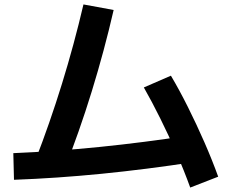

<svg xmlns="http://www.w3.org/2000/svg" viewBox="-20 -789 1040 865"><path d="M139 -66Q204 -233 259 -411Q314 -589 356 -769L492 -744Q450 -561 393.5 -377.5Q337 -194 268 -20ZM40 -99Q231 -107 429 -127Q627 -147 835 -179L854 -59Q639 -26 437 -6Q235 14 43 21ZM837 56Q810 -19 775 -99Q740 -179 702 -255.5Q664 -332 628 -395L750 -448Q788 -384 826.5 -307Q865 -230 900.5 -149Q936 -68 963 7Z"/></svg>

Font: M PLUS 1 Thin
Style: Bold
Weight: 700
Version: Version 1.001